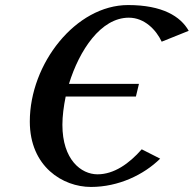

<svg xmlns="http://www.w3.org/2000/svg" viewBox="-20 -730 767 760"><path d="M240 -348H518L530 -398H253C294 -531 379 -660 490 -660C552 -660 598 -612 620 -565L727 -608C695 -665 623 -710 487 -710C280 -710 98 -478 98 -249C98 -70 229 10 340 10C449 10 549 -38 614 -102L541 -139C491 -82 431 -40 366 -40C301 -40 227 -98 227 -236C227 -270 232 -309 240 -348Z"/></svg>

Font: Pfennig
Style: BoldItalic
Weight: 700
Italic angle: -13°
Version: Version 20100423